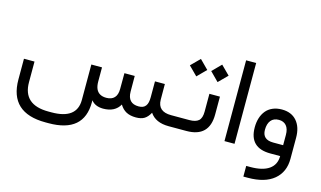

<svg xmlns="http://www.w3.org/2000/svg" viewBox="-99 -958 2500 1494"><g transform="rotate(15 1151.0 -211.5)"><path d="M1007.3 0Q960.9 0 929.4 -16.8Q897.9 -33.7 877 -68.8Q838.4 0 742.7 0Q677.7 -1 647 -41.5V-25.4Q647 219.2 363.3 219.2H338.4Q48.8 219.2 48.8 -49.3V-215.8H133.8V-49.8Q133.8 131.8 338.4 131.8H363.3Q566.9 131.8 566.9 -22.9V-308.1H652.8V-193.8Q652.8 -175.8 655.5 -161.1Q658.2 -146.5 663.3 -134.8Q668.5 -123 676.3 -114.3Q684.1 -105.5 694.6 -99.6Q705.1 -93.8 717.8 -90.8Q730.5 -87.9 745.6 -87.9Q788.1 -87.9 810.3 -111.8Q832.5 -135.7 832.5 -182.1L833 -309.6H916L916.5 -183.1Q917.5 -88.4 1005.9 -88.4Q1025.4 -88.4 1039.6 -94.2Q1053.7 -100.1 1062.5 -112.1Q1071.3 -124 1075.2 -141.1Q1079.1 -158.2 1079.1 -182.1V-309.6H1158.7L1159.2 -183.6Q1160.2 -87.9 1268.1 -87.9H1281.7Q1293 -87.9 1293 -47.4V-42Q1293 0 1281.7 0H1272Q1166 0 1120.6 -67.9Q1101.1 -31.7 1075.4 -15.9Q1049.8 0 1007.3 0Z M1276.4 -87.9H1414.6Q1465.8 -87.9 1489.5 -108.9Q1513.2 -129.9 1513.2 -182.1V-325.7H1598.1V-181.6Q1598.1 0 1415 0H1276.4Q1264.2 0 1264.2 -42V-47.4Q1264.2 -87.9 1276.4 -87.9ZM1481 -500.5 1550.8 -570.8 1621.1 -500.5 1550.8 -430.2ZM1309.1 -500.5 1379.4 -570.8 1449.2 -500.5 1379.4 -430.2Z M1721.7 -651.4H1802.7V-0.5H1721.7Z M2253.4 -169.9V0Q2253.4 106.4 2180.7 167.2Q2107.9 228 1971.2 228H1935.1V142.1H1968.3Q2066.4 142.1 2118.2 106Q2169.9 69.8 2170.4 1V0H2091.3Q1921.4 0 1921.4 -165.5Q1921.4 -206.5 1932.1 -240.7Q1942.9 -274.9 1963.6 -300.3Q1984.4 -325.7 2016.8 -339.8Q2049.3 -354 2090.8 -354Q2168 -354 2210.7 -304.7Q2253.4 -255.4 2253.4 -169.9ZM2002.9 -167.5Q2002.9 -87.9 2090.8 -87.9H2170.9V-170.4Q2170.9 -219.2 2149.2 -244.6Q2127.4 -270 2088.9 -270Q2046.9 -270 2024.9 -242.9Q2002.9 -215.8 2002.9 -167.5Z"/></g></svg>

Font: Shabnam FD-WOL
Style: FD-WOL
Weight: 400
Foundry: DejaVu fonts team - Redesigned by Saber Rastikerdar - Based on Vazir font
Version: Version 5.0.1